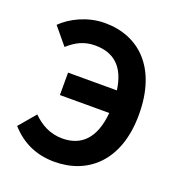

<svg xmlns="http://www.w3.org/2000/svg" viewBox="-137 -869 931 998"><g transform="rotate(20 328.5 -370.0)"><path d="M119 -565C162 -604 207 -627 267 -627C371 -627 435 -571 452 -446H182V-322H455C442 -177 374 -114 270 -114C202 -114 149 -144 106 -187L28 -95C93 -22 174 14 273 14C456 14 603 -108 603 -367C603 -626 463 -754 275 -754C179 -754 91 -709 41 -659Z"/></g></svg>

Font: Spoqa Han Sans Neo Bold
Style: Bold
Weight: 700
Designer: [Spoqa Han Sans Neo] Dong-huui Kim  Younghwa Kang  Yujin Lee  [Noto Sans] Ryoko NISHIZUKA  (kana & ideographs); Paul D. 
Foundry: Spoqa (http://www.spoqa-han-sans.com)
Version: Version 1.000